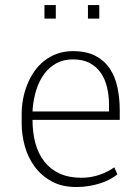

<svg xmlns="http://www.w3.org/2000/svg" viewBox="-20 -731 556 761"><path d="M269 -495.6Q231 -495.6 202.6 -479.7Q174.3 -463.9 154.8 -437.3Q135.3 -410.6 124 -375Q112.8 -339.4 109.4 -299.8Q109.4 -298.8 109.4 -293.9Q109.4 -289.1 108.9 -289.1H412.1V-315.4Q412.1 -351.1 404.5 -383.8Q397 -416.5 380.1 -441.4Q363.3 -466.3 335.9 -481Q308.6 -495.6 269 -495.6ZM282.7 10.3Q225.1 10.3 184.1 -12.5Q143.1 -35.2 116.7 -71.5Q90.3 -107.9 78.1 -152.6Q65.9 -197.3 65.9 -241.2V-279.3Q65.9 -308.1 71.3 -337.6Q76.7 -367.2 87.6 -394.8Q98.6 -422.4 115.2 -446.8Q131.8 -471.2 154.5 -489.3Q177.2 -507.3 205.8 -517.8Q234.4 -528.3 269 -528.3Q323.2 -528.3 358.9 -509.3Q394.5 -490.2 415.8 -458Q437 -425.8 445.8 -383.3Q454.6 -340.8 454.6 -293.9V-255.9H109.4H108.9Q108.9 -205.1 120.4 -163.1Q131.8 -121.1 155.8 -90.6Q179.7 -60.1 216.3 -43.2Q252.9 -26.4 303.2 -26.4Q339.4 -26.4 373.3 -37.8Q407.2 -49.3 433.1 -67.9L445.3 -40Q433.6 -30.3 416.7 -21Q399.9 -11.7 378.9 -4.9Q357.9 2 333.5 6.1Q309.1 10.3 282.7 10.3ZM201.2 -657.2H156.2V-710.9H201.2ZM373.5 -657.2H328.6V-710.9H373.5Z"/></svg>

Font: Ufes Sans Thin
Style: Regular
Weight: 100
Designer: Ricardo Esteves & Thais Bronze
Foundry: ProDesignUfes - Ricardo Esteves, Thais Bronze (This is a derivative work, based on Roboto family, by Christian Robertson
Version: Version 2.0